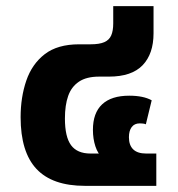

<svg xmlns="http://www.w3.org/2000/svg" viewBox="-20 -604 577 624"><path d="M256 0Q150 0 98.5 -55Q47 -110 47 -223Q47 -288 65.5 -342Q84 -396 125.5 -428Q167 -460 237 -460H274Q303 -460 319 -467Q335 -474 341.5 -489Q348 -504 348 -528V-584H479V-496Q479 -429 443.5 -392Q408 -355 334 -355H302Q261 -355 236.5 -338.5Q212 -322 201.5 -292Q191 -262 191 -219Q191 -159 211 -132Q231 -105 274 -105H326L313 -92Q298 -104 290 -128.5Q282 -153 282 -182Q282 -237 312 -265Q342 -293 400 -293Q446 -293 473 -278L454 -200Q450 -202 444 -202.5Q438 -203 434 -203Q417 -203 408 -191Q399 -179 399 -158Q399 -132 413 -118.5Q427 -105 455 -105H488V0Z"/></svg>

Font: Noto Sans Thai
Style: Bold
Weight: 700
Designer: Monotype Design Team
Foundry: Monotype Imaging Inc.
Version: Version 2.001